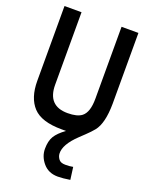

<svg xmlns="http://www.w3.org/2000/svg" viewBox="-169 -738 837 1091"><g transform="rotate(20 250.0 -193.0)"><path d="M277 9H250Q128 9 77 -45.5Q26 -100 26 -203V-655H129V-217Q129 -89 250 -89Q308 -89 335 -110Q371 -138 371 -220V-655H473V-226Q472 -108 432 -58Q414 -36 388 -11.5Q362 13 358 17Q283 88 286 143Q287 160 298.5 175.5Q310 191 338.5 191Q367 191 385 187L395 262Q352 269 321 269Q265 269 232 230.5Q199 192 199 145Q199 98 216.5 69Q234 40 277 9Z"/></g></svg>

Font: Lekton
Style: Bold
Weight: 700
Designer: Paolo Mazzetti, Luciano Perondi, Raffaele Flato, Elena Papassissa, Emilio Macchia, Michela Povoleri, Tobias Seemiller, R
Version: Version 34.000